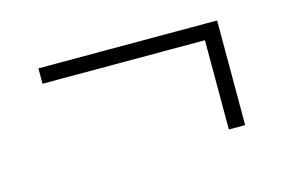

<svg xmlns="http://www.w3.org/2000/svg" viewBox="-45 -415 601 398"><g transform="rotate(-15 255.5 -216.0)"><path d="M440.5 -104H405.5V-314H440.5ZM57 -295.5V-328.5H440.5V-295.5Z"/></g></svg>

Font: Anek Odia ExtraLight
Style: Regular
Weight: 250
Designer: Yesha Goshar & Mahesh Sahu (Odia), Yesha Goshar (Latin)
Foundry: Ek Type
Version: Version 1.003